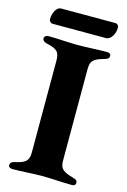

<svg xmlns="http://www.w3.org/2000/svg" viewBox="-122 -856 608 917"><g transform="rotate(15 182.0 -397.5)"><path d="M43 -717H307C328 -717 348 -747 348 -780C348 -789 341 -798 330 -798H61C42 -798 24 -769 24 -735C24 -726 32 -717 43 -717ZM36 3C82 3 140 -2 182 -2C222 -2 286 3 330 3C341 3 348 -2 348 -12C348 -24 341 -28 327 -32C275 -46 259 -59 259 -98V-550C259 -591 271 -604 325 -619C339 -623 347 -627 347 -640C347 -649 340 -654 328 -654C284 -654 221 -650 182 -650C141 -650 83 -655 38 -655C28 -655 18 -649 18 -640C18 -629 25 -622 39 -619C92 -607 105 -595 105 -551V-97C105 -55 88 -43 37 -32C23 -29 16 -22 16 -11C16 -2 26 3 36 3Z"/></g></svg>

Font: EB Garamond
Style: Bold
Weight: 700
Designer: Georg Duffner and Octavio Pardo
Foundry: Georg Duffner
Version: Version 1.000;PS 001.000;hotconv 1.0.88;makeotf.lib2.5.64775